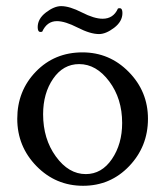

<svg xmlns="http://www.w3.org/2000/svg" viewBox="-20 -597 538 624"><path d="M313.5 -536.1Q348.6 -536.1 363.3 -569.3Q365.2 -570.3 369.1 -570.3Q377.9 -570.3 377.9 -554.7Q377.9 -527.3 351.1 -506.8Q324.2 -486.3 301.8 -486.3Q273.4 -486.3 232.4 -507.3Q191.4 -528.3 165 -528.3Q132.8 -528.3 117.2 -494.1Q115.2 -493.2 111.3 -493.2Q102.5 -493.2 102.5 -508.8Q102.5 -536.1 129.4 -556.6Q156.2 -577.1 178.7 -577.1Q206.1 -577.1 246.1 -556.6Q286.1 -536.1 313.5 -536.1ZM237.3 -388.7Q185.5 -388.7 152.8 -341.3Q120.1 -293.9 120.1 -225.6Q120.1 -145.5 161.6 -88.4Q203.1 -31.2 258.8 -31.2Q310.5 -31.2 343.8 -80.1Q377 -128.9 377 -197.3Q377 -276.4 335 -332.5Q293 -388.7 237.3 -388.7ZM248 -426.8Q335.9 -426.8 398.4 -363.3Q460.9 -299.8 460.9 -210.9Q460.9 -121.1 399.9 -57.1Q338.9 6.8 250 6.8Q161.1 6.8 98.6 -57.1Q36.1 -121.1 36.1 -210.9Q36.1 -301.8 96.7 -364.3Q157.2 -426.8 248 -426.8Z"/></svg>

Font: Crimson Text
Style: Roman
Weight: 400
Version: Version 0.13